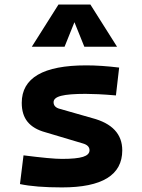

<svg xmlns="http://www.w3.org/2000/svg" viewBox="-20 -815 626 845"><path d="M252.9 9.8Q136.7 9.8 67.9 -4.9L83.5 -131.3Q145 -123.5 187 -119.6Q229 -115.7 252.9 -115.7Q316.9 -115.7 345.5 -124.8Q374 -133.8 374 -153.8Q374 -175.8 343.3 -184.1L179.7 -232.9Q127.4 -247.1 101.6 -278.6Q75.7 -310.1 75.7 -362.3Q75.7 -527.3 359.4 -527.3Q392.6 -527.3 428.5 -524.9Q464.4 -522.5 504.4 -517.6L490.2 -395Q445.8 -398.9 412.6 -400.4Q379.4 -401.9 356.4 -401.9Q282.7 -401.9 249.3 -393.3Q215.8 -384.8 215.8 -365.2Q215.8 -342.3 245.1 -335.4L385.3 -295.4Q518.1 -260.7 518.1 -153.3Q518.1 9.8 252.9 9.8ZM120.1 -609.4 237.3 -794.9H377.9L495.1 -609.4H351.1L307.6 -717.3L264.2 -609.4Z"/></svg>

Font: Caskaydia Cove
Style: Bold
Weight: 700
Monospace: yes
Designer: Aaron Bell
Foundry: Saja Typeworks
Version: Version 4.300; ttfautohint (v1.8.3)